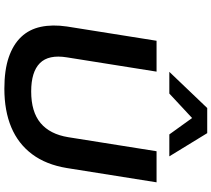

<svg xmlns="http://www.w3.org/2000/svg" viewBox="-66 -918 993 902"><g transform="rotate(90 431.0 -466.5)"><path d="M396 10Q309 10 249 -10.5Q189 -31 153 -69Q117 -107 105.5 -161.5Q94 -216 104 -284L171 -705H316L249 -284Q235 -198 276 -157Q317 -116 409 -116Q505 -116 557.5 -160Q610 -204 624 -290L690 -705H836L769 -284Q753 -186 704 -120.5Q655 -55 577.5 -22.5Q500 10 396 10ZM317 -765 487 -943H605L714 -765H611L534 -872L419 -765Z"/></g></svg>

Font: Nunito Sans 7pt SemiExpanded
Style: Bold Italic
Weight: 700
Width: 6
Italic angle: -9°
Designer: Vernon Adams
Foundry: Vernon Adams
Version: Version 3.101;gftools[0.9.27]